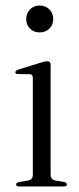

<svg xmlns="http://www.w3.org/2000/svg" viewBox="-20 -676 288 696"><path d="M123.5 -558.5Q102.5 -558.5 88.8 -572.2Q75 -586 75 -607Q75 -628 88.8 -642Q102.5 -656 123.5 -656Q145.5 -656 159.2 -641.8Q173 -627.5 173 -607Q173 -586 159 -572.2Q145 -558.5 123.5 -558.5ZM163.5 -441.5V-42Q163.5 -25 181 -21.5L211.5 -16.5Q222.5 -14.5 222.5 -7.5Q222.5 0 211 0H49Q38.5 0 38.5 -7.5Q38.5 -13.5 48.5 -16L81.5 -21.5Q99 -25 99 -41.5V-394Q99 -406.5 88 -407L44.5 -407.5Q35.5 -408 35.5 -414Q35.5 -419.5 45.5 -423.5L129.5 -449.5Q144 -454 151 -454Q163.5 -454 163.5 -441.5Z"/></svg>

Font: Fraunces 72pt S000 Light
Style: Regular
Weight: 300
Version: Version 1.000; ttfautohint (v1.8.3)